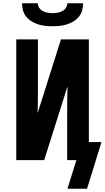

<svg xmlns="http://www.w3.org/2000/svg" viewBox="-20 -975 640 1169"><path d="M300 -815Q278 -815 256 -817.5Q234 -820 213 -826.5Q192 -833 173 -844.5Q154 -856 140 -873Q126 -890 120 -911.5Q114 -933 114 -955H210Q210 -940 219 -927Q228 -914 241.5 -907Q255 -900 270 -897.5Q285 -895 300 -895Q315 -895 330 -897.5Q345 -900 358.5 -907Q372 -914 381 -927Q390 -940 390 -955H486Q486 -933 480 -911.5Q474 -890 460 -873Q446 -856 427 -844.5Q408 -833 387 -826.5Q366 -820 344 -817.5Q322 -815 300 -815ZM391 174 445 0H389V-294Q389 -333 389.5 -371.5Q390 -410 391 -449L249 0H79V-735H211V-441Q211 -402 210.5 -363.5Q210 -325 209 -286L351 -735H521V-110H598L510 174Z"/></svg>

Font: Iosevka Aile Extrabold
Style: Regular
Weight: 800
Designer: Belleve Invis
Foundry: Belleve Invis
Version: Version 27.3.5; ttfautohint (v1.8.4)